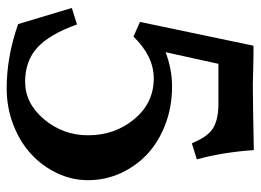

<svg xmlns="http://www.w3.org/2000/svg" viewBox="-121 -643 766 564"><g transform="rotate(90 262.0 -361.0)"><path d="M87.4 -370.1 44.4 -389.2 114.3 -722.7Q153.8 -722.7 185.5 -721.7Q217.3 -720.7 227.5 -720.7Q278.3 -720.7 420.9 -723.6Q427.2 -631.8 448.2 -556.2L400.9 -541.5Q381.3 -589.4 355.5 -604.5Q329.6 -619.6 285.2 -619.6H167.5Q161.1 -590.3 150.4 -542Q139.6 -493.7 133.3 -464.4Q183.1 -483.4 234.4 -483.4Q293.5 -483.4 345 -463.9Q396.5 -444.3 432.4 -410.9Q468.3 -377.4 488.8 -332.3Q509.3 -287.1 509.3 -236.8Q509.3 -189 488.3 -145Q467.3 -101.1 431.6 -68.6Q396 -36.1 345.7 -16.8Q295.4 2.4 239.3 2.4Q146.5 2.4 50.8 -31.2Q49.3 -36.1 3.4 -189L51.8 -204.1Q80.6 -123.5 119.9 -87.6Q159.2 -51.8 220.2 -51.8Q283.7 -51.8 330.6 -107.7Q377.4 -163.6 377.4 -236.8Q377.4 -315.4 329.8 -372.6Q282.2 -429.7 210.4 -429.7Q145.5 -429.7 87.4 -370.1Z"/></g></svg>

Font: Flanker
Style: Bold
Weight: 700
Designer: Flanker
Foundry: Flanker
Version: Version 2.021